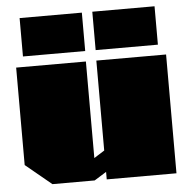

<svg xmlns="http://www.w3.org/2000/svg" viewBox="-52 -790 829 842"><g transform="rotate(-5 362.0 -369.0)"><path d="M65 -569V-738H339V-569ZM385 -569V-738H659V-569ZM145 0 31 -94V-523H338V-98L384 -127V-523H691V0H384V-33L331 0Z"/></g></svg>

Font: Tomorrow Black
Style: Regular
Weight: 900
Designer: Tony de Marco, Monica Rizzolli
Foundry: Just in Type
Version: Version 2.002